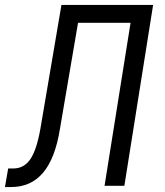

<svg xmlns="http://www.w3.org/2000/svg" viewBox="-44 -750 664 775"><path d="M-24 5 -11 -70H10Q53 -70 78.5 -107.5Q104 -145 119 -230L204 -730H574L458 0H378L483 -658H271L198 -230Q179 -111 130 -53Q81 5 1 5Z"/></svg>

Font: JetBrains Mono Semi Light
Style: Italic
Weight: 350
Italic angle: -9°
Monospace: yes
Designer: Philipp Nurullin, Konstantin Bulenkov
Foundry: JetBrains
Version: 2.002